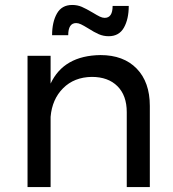

<svg xmlns="http://www.w3.org/2000/svg" viewBox="-20 -754 699 774"><path d="M584 -327V0H491V-302Q491 -369 453.5 -406.5Q416 -444 350 -444Q279 -443 234.5 -398.5Q190 -354 184 -283V0H91V-529H184V-417Q237 -530 385 -532Q478 -532 531 -477.5Q584 -423 584 -327ZM418 -608Q397 -608 378.5 -616Q360 -624 335 -640Q317 -651 306.5 -656Q296 -661 287 -661Q255 -661 255 -612H190Q190 -665 209.5 -699.5Q229 -734 271 -734Q292 -734 309.5 -726.5Q327 -719 354 -703Q372 -692 382.5 -687Q393 -682 402 -682Q434 -682 434 -730H499Q499 -677 479.5 -642.5Q460 -608 418 -608Z"/></svg>

Font: Gontserrat
Style: Regular
Weight: 400
Designer: Julieta Ulanovsky
Foundry: Julieta Ulanovsky
Version: Version 6.001